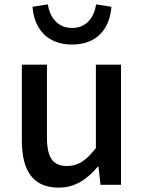

<svg xmlns="http://www.w3.org/2000/svg" viewBox="-20 -846 660 879"><path d="M310 -642C433 -642 484 -726 490 -815L420 -826C412 -771 379 -718 310 -718C241 -718 207 -771 199 -826L129 -815C135 -726 187 -642 310 -642ZM249 13C324 13 378 -25 428 -83H431L440 0H534V-550H419V-168C373 -110 338 -86 287 -86C222 -86 195 -124 195 -218V-550H80V-204C80 -64 131 13 249 13Z"/></svg>

Font: Noto Sans JP Medium
Style: Regular
Weight: 500
Designer: Ryoko NISHIZUKA  (kana, bopomofo & ideographs); Paul D. Hunt (Latin, Greek & Cyrillic); Sandoll Communications , Soo-you
Foundry: Adobe
Version: Version 2.002;hotconv 1.0.116;makeotfexe 2.5.65601